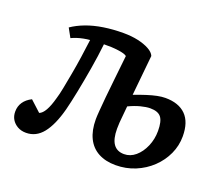

<svg xmlns="http://www.w3.org/2000/svg" viewBox="-95 -660 935 811"><g transform="rotate(20 372.5 -254.5)"><path d="M107 -466Q133 -484 167.5 -497Q202 -510 244 -516.5Q286 -523 333 -523Q369 -523 398.5 -516.5Q428 -510 449 -498.5Q470 -487 476 -472L458 -291Q487 -302 512 -310Q537 -318 557 -322Q577 -326 593 -326Q653 -326 685 -294Q717 -262 717 -198Q717 -156 699.5 -118Q682 -80 651 -50.5Q620 -21 579 -4Q538 13 491 13Q446 13 413.5 -4.5Q381 -22 364 -56.5Q347 -91 347 -141Q347 -153 349 -178.5Q351 -204 354.5 -242Q358 -280 363.5 -328.5Q369 -377 375 -435Q366 -443 335.5 -447Q305 -451 271 -450Q265 -395 255 -336Q245 -277 234.5 -224.5Q224 -172 215 -137Q195 -62 164.5 -24Q134 14 89 14Q67 14 50.5 4.5Q34 -5 25 -20Q16 -35 16 -55Q16 -79 28.5 -97.5Q41 -116 65 -128L113 -84Q127 -89 139 -110Q151 -131 161 -168Q167 -187 173 -218Q179 -249 186 -287Q193 -325 199 -366Q205 -407 210 -447Q197 -446 181.5 -443Q166 -440 152.5 -435.5Q139 -431 129 -426ZM453 -237Q451 -213 449 -194.5Q447 -176 446 -162Q445 -148 445 -134Q445 -88 461 -65.5Q477 -43 509 -43Q537 -43 560 -62.5Q583 -82 597 -114.5Q611 -147 611 -184Q611 -227 597 -245Q583 -263 548 -263Q530 -263 505 -256.5Q480 -250 453 -237Z"/></g></svg>

Font: Literata 18pt Medium
Style: Italic
Weight: 500
Italic angle: -2°
Designer: Latin by Veronika Burian and Jose Scaglione. Greek by Irene Vlachou. Cyrillic by Vera Evstafieva
Foundry: TypeTogether
Version: Version 3.103;gftools[0.9.29]